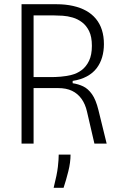

<svg xmlns="http://www.w3.org/2000/svg" viewBox="-20 -680 576 909"><path d="M82 0V-660H248Q290 -660 325.5 -652Q361 -644 388 -629Q415 -614 434 -591Q453 -568 462.5 -538Q472 -508 472 -471Q472 -438 463.5 -409Q455 -380 437.5 -357Q420 -334 391.5 -318.5Q363 -303 324 -297V-286Q351 -282 374 -271Q397 -260 415.5 -234Q434 -208 446 -159L485 0H427L392 -151Q384 -187 366 -212Q348 -237 321 -250Q294 -263 255 -263H139V0ZM139 -315H223Q242 -315 267.5 -317Q293 -319 319 -325.5Q345 -332 366.5 -348Q388 -364 401.5 -392Q415 -420 415 -463Q415 -506 402 -532.5Q389 -559 368.5 -574.5Q348 -590 324 -597Q300 -604 277 -605.5Q254 -607 236 -607H139ZM234 209Q250 146 254 110Q258 74 258 52H314Q314 89 303.5 131Q293 173 281 209Z"/></svg>

Font: Bricolage Grotesque SemiCondensed ExtraLight
Style: Regular
Weight: 250
Width: 4
Designer: Mathieu Triay
Foundry: Atelier Triay
Version: Version 1.000;gftools[0.9.30]